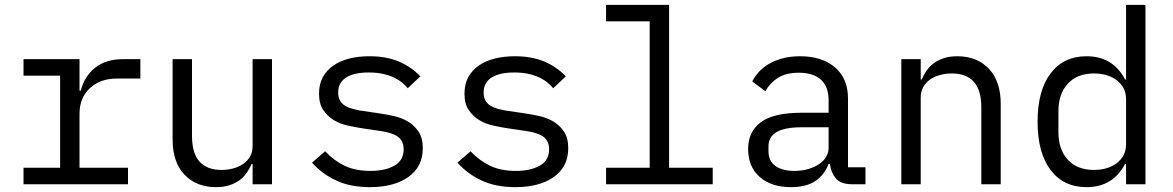

<svg xmlns="http://www.w3.org/2000/svg" viewBox="-20 -760 4840 792"><path d="M77 -68H228V-448H77V-516H308V-386H313Q329 -447 373.5 -481.5Q418 -516 487 -516H559V-436H462Q393 -436 350.5 -396Q308 -356 308 -291V-68H508V0H77Z M1022 -84H1018Q1010 -65 998 -47.5Q986 -30 968.5 -17Q951 -4 927 4Q903 12 871 12Q790 12 741 -39.5Q692 -91 692 -185V-516H772V-199Q772 -128 803 -93.5Q834 -59 894 -59Q918 -59 941 -65Q964 -71 982 -83Q1000 -95 1011 -113.5Q1022 -132 1022 -158V-516H1102V0H1022Z M1506 12Q1425 12 1366.5 -15.5Q1308 -43 1267 -89L1321 -136Q1358 -97 1402 -76Q1446 -55 1508 -55Q1568 -55 1606.5 -76.5Q1645 -98 1645 -144Q1645 -164 1637.5 -177.5Q1630 -191 1617 -199Q1604 -207 1588 -211.5Q1572 -216 1554 -219L1473 -231Q1446 -235 1414.5 -242Q1383 -249 1357 -264.5Q1331 -280 1313.5 -306Q1296 -332 1296 -374Q1296 -413 1311.5 -441.5Q1327 -470 1355 -489.5Q1383 -509 1421 -518.5Q1459 -528 1504 -528Q1574 -528 1625.5 -506Q1677 -484 1714 -445L1662 -396Q1653 -407 1639.5 -418.5Q1626 -430 1606.5 -439.5Q1587 -449 1561 -455Q1535 -461 1501 -461Q1440 -461 1407.5 -440Q1375 -419 1375 -379Q1375 -359 1382.5 -345.5Q1390 -332 1403 -324Q1416 -316 1432.5 -311.5Q1449 -307 1466 -304L1547 -292Q1575 -288 1606 -281Q1637 -274 1663 -258.5Q1689 -243 1706.5 -217Q1724 -191 1724 -149Q1724 -72 1664.5 -30Q1605 12 1506 12Z M2106 12Q2025 12 1966.5 -15.5Q1908 -43 1867 -89L1921 -136Q1958 -97 2002 -76Q2046 -55 2108 -55Q2168 -55 2206.5 -76.5Q2245 -98 2245 -144Q2245 -164 2237.5 -177.5Q2230 -191 2217 -199Q2204 -207 2188 -211.5Q2172 -216 2154 -219L2073 -231Q2046 -235 2014.5 -242Q1983 -249 1957 -264.5Q1931 -280 1913.5 -306Q1896 -332 1896 -374Q1896 -413 1911.5 -441.5Q1927 -470 1955 -489.5Q1983 -509 2021 -518.5Q2059 -528 2104 -528Q2174 -528 2225.5 -506Q2277 -484 2314 -445L2262 -396Q2253 -407 2239.5 -418.5Q2226 -430 2206.5 -439.5Q2187 -449 2161 -455Q2135 -461 2101 -461Q2040 -461 2007.5 -440Q1975 -419 1975 -379Q1975 -359 1982.5 -345.5Q1990 -332 2003 -324Q2016 -316 2032.5 -311.5Q2049 -307 2066 -304L2147 -292Q2175 -288 2206 -281Q2237 -274 2263 -258.5Q2289 -243 2306.5 -217Q2324 -191 2324 -149Q2324 -72 2264.5 -30Q2205 12 2106 12Z M2480 -68H2660V-672H2480V-740H2740V-68H2920V0H2480Z M3495 0Q3448 0 3428 -24Q3408 -48 3403 -84H3398Q3381 -39 3343.5 -13.5Q3306 12 3243 12Q3162 12 3114 -30Q3066 -72 3066 -145Q3066 -217 3118.5 -256Q3171 -295 3288 -295H3398V-346Q3398 -403 3366 -431.5Q3334 -460 3275 -460Q3223 -460 3190 -439.5Q3157 -419 3137 -384L3083 -424Q3093 -444 3110 -463Q3127 -482 3152 -496.5Q3177 -511 3209 -519.5Q3241 -528 3280 -528Q3371 -528 3424.5 -482Q3478 -436 3478 -354V-70H3550V0ZM3257 -55Q3288 -55 3313.5 -62.5Q3339 -70 3358 -82.5Q3377 -95 3387.5 -112.5Q3398 -130 3398 -150V-235H3288Q3216 -235 3183 -215Q3150 -195 3150 -157V-136Q3150 -96 3178.5 -75.5Q3207 -55 3257 -55Z M3698 0V-516H3778V-432H3782Q3790 -451 3802 -468.5Q3814 -486 3831.5 -499Q3849 -512 3873 -520Q3897 -528 3929 -528Q4010 -528 4059 -476.5Q4108 -425 4108 -331V0H4028V-317Q4028 -388 3997 -422.5Q3966 -457 3906 -457Q3882 -457 3859 -451Q3836 -445 3818 -433Q3800 -421 3789 -402Q3778 -383 3778 -358V0Z M4625 -84H4621Q4571 12 4462 12Q4367 12 4313.5 -59Q4260 -130 4260 -258Q4260 -386 4313.5 -457Q4367 -528 4462 -528Q4571 -528 4621 -432H4625V-740H4705V0H4625ZM4493 -59Q4520 -59 4544 -66Q4568 -73 4586 -86.5Q4604 -100 4614.5 -119.5Q4625 -139 4625 -165V-351Q4625 -377 4614.5 -396.5Q4604 -416 4586 -429.5Q4568 -443 4544 -450Q4520 -457 4493 -457Q4423 -457 4384.5 -414.5Q4346 -372 4346 -302V-214Q4346 -144 4384.5 -101.5Q4423 -59 4493 -59Z"/></svg>

Font: IBM Plox Mono
Style: Regular
Weight: 400
Monospace: yes
Designer: Mike Abbink, Paul van der Laan, Pieter van Rosmalen
Foundry: Bold Monday
Version: Version 2.1